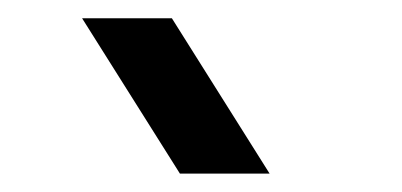

<svg xmlns="http://www.w3.org/2000/svg" viewBox="-20 -750 440 210"><path d="M274.9 -560.1H176.8L69.8 -730H168Z"/></svg>

Font: Laconic
Style: Bold
Weight: 700
Designer: Robby Woodard
Version: Version 1.000